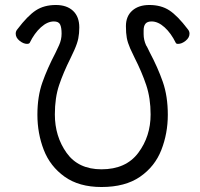

<svg xmlns="http://www.w3.org/2000/svg" viewBox="-20 -734 802 770"><path d="M202 -521 217 -553Q227 -575 227 -599Q227 -624 221 -636Q215 -648 196 -648Q170 -648 144 -624.5Q118 -601 99 -562Q96 -558 89 -558Q74 -558 58.5 -570.5Q43 -583 43 -599Q43 -609 50 -617Q91 -671 124 -692.5Q157 -714 204 -714Q248 -714 273 -690.5Q298 -667 298 -624Q298 -600 294 -580Q290 -560 278 -533L263 -501Q234 -443 217 -392.5Q200 -342 200 -275Q200 -187 247 -121Q294 -55 387 -55Q485 -55 534.5 -121Q584 -187 584 -275Q584 -340 566.5 -392.5Q549 -445 519 -504L502 -540Q492 -563 488.5 -582Q485 -601 485 -629Q485 -669 510.5 -691.5Q536 -714 579 -714Q626 -714 659 -692.5Q692 -671 733 -617Q740 -609 740 -599Q740 -583 724.5 -570.5Q709 -558 694 -558Q687 -558 685 -562Q666 -601 640 -624.5Q614 -648 588 -648Q571 -648 563.5 -639Q556 -630 556 -612V-597Q556 -574 566 -552Q569 -548 572.5 -540.5Q576 -533 580 -525Q613 -463 633 -405.5Q653 -348 653 -273.5Q653 -199 627 -132.5Q601 -66 541.5 -25Q482 16 387 16Q297 16 239 -25.5Q181 -67 155.5 -133Q130 -199 130 -274Q130 -347 150 -403.5Q170 -460 202 -521Z"/></svg>

Font: QiushuiShotai
Style: Regular
Weight: 600
Designer: Fontworks Inc.
Foundry: Fontworks Inc.
Version: Version 1.250